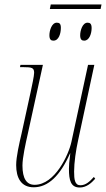

<svg xmlns="http://www.w3.org/2000/svg" viewBox="-20 -825 472 855"><path d="M432 -805H206L202 -785H428ZM355 -644C378 -644 388 -676 388 -700C388 -719 381 -724 370 -724C347 -724 337 -688 337 -668C337 -648 345 -644 355 -644ZM218 -644C242 -644 251 -676 251 -701C251 -719 245 -724 233 -724C210 -724 200 -688 200 -668C200 -648 208 -644 218 -644ZM335 10C365 10 387 -10 404 -29L398 -37C380 -17 362 0 338 0C313 0 310 -26 310 -61C310 -101 318 -156 328 -201L400 -536H372L298 -193C286 -137 225 -2 134 -2C99 -2 80 -29 80 -88C80 -123 94 -186 104 -230L171 -536H71L69 -526H84C122 -526 132 -523 132 -501C132 -487 123 -446 116 -413L76 -230C66 -187 52 -127 52 -90C52 -33 74 9 130 9C195 9 248 -43 292 -142H293C288 -104 287 -87 287 -73C287 -22 295 10 335 10Z"/></svg>

Font: Noto Serif Display Condensed Thin
Style: Italic
Weight: 100
Width: 3
Italic angle: -12°
Designer: Monotype Design Team
Foundry: Monotype Imaging Inc.
Version: Version 2.009